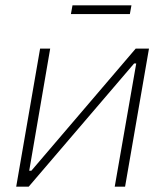

<svg xmlns="http://www.w3.org/2000/svg" viewBox="-20 -703 622 723"><path d="M41 0H88L485 -464H493L412 0H451L541 -520H491L98 -60H90L169 -520H131ZM247 -650H469L475 -683H253Z"/></svg>

Font: Fixel Text 20240404 ExtraLight
Style: Italic
Weight: 200
Width: 4
Italic angle: -10°
Designer: AlfaBravo + MacPaw
Foundry: Kyrylo Tkachov, Marchela Mozhyna, Serhii Makarenko, Maria Weinstein, Zakhar Kryvoshyya
Version: Version 1.211;Glyphs 3.2 (3225)